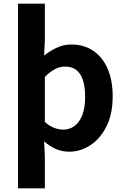

<svg xmlns="http://www.w3.org/2000/svg" viewBox="-20 -818 684 1053"><path d="M79 215V-798H226V-598L222 -513Q254 -539 292 -556.5Q330 -574 370 -574Q442 -574 493 -538.5Q544 -503 571 -439.5Q598 -376 598 -289Q598 -193 564 -125Q530 -57 475.5 -21.5Q421 14 360 14Q320 14 286.5 -1Q253 -16 222 -42L226 44V215ZM328 -107Q361 -107 388 -126.5Q415 -146 431 -186Q447 -226 447 -287Q447 -340 435 -377.5Q423 -415 399 -434Q375 -453 336 -453Q308 -453 281.5 -439Q255 -425 226 -396V-149Q253 -125 279 -116Q305 -107 328 -107Z"/></svg>

Font: Noto Sans SC Thin
Style: Bold
Weight: 700
Version: Version 2.004-H2;hotconv 1.0.118;makeotfexe 2.5.65603